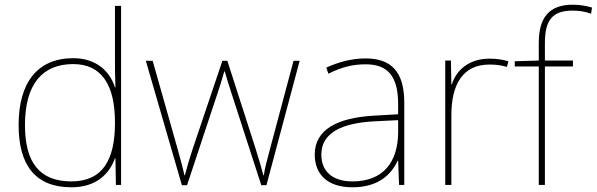

<svg xmlns="http://www.w3.org/2000/svg" viewBox="-20 -785 2533 815"><path d="M283 10C388 10 444 -46 468 -113H470L472 0H494V-760H468V-543C468 -501 468 -459 470 -414H468C446 -484 387 -538 291 -538C141 -538 59 -437 59 -254C59 -83 131 10 283 10ZM283 -15C149 -15 86 -94 86 -254C86 -427 159 -513 291 -513C410 -513 468 -426 468 -266V-263C468 -107 416 -15 283 -15Z M963 -388 1089 1H1111L1252 -527H1226L1127 -156C1112 -99 1104 -72 1100 -41H1098C1090 -72 1080 -106 1064 -157L945 -527H924L799 -156C779 -95 773 -72 765 -41H763C756 -72 750 -95 733 -156L628 -527H599L752 1H774L903 -388C914 -420 922 -446 932 -482H934C944 -446 952 -423 963 -388Z M1532 -537C1473 -537 1418 -522 1365 -498L1374 -472C1431 -501 1479 -512 1532 -512C1625 -512 1670 -463 1670 -343V-300L1567 -294C1410 -285 1316 -234 1316 -129C1316 -45 1370 10 1476 10C1584 10 1640 -42 1668 -103H1670L1674 0H1696V-350C1696 -480 1641 -537 1532 -537ZM1569 -270 1670 -275V-220C1668 -99 1609 -15 1476 -15C1391 -15 1344 -58 1344 -129C1344 -222 1433 -263 1569 -270Z M2057 -536C1972 -536 1917 -488 1898 -427H1896L1894 -528H1870V0H1896V-297C1896 -428 1946 -511 2057 -511C2087 -511 2107 -508 2132 -501L2138 -525C2114 -532 2089 -536 2057 -536Z M2412 -503V-528H2293V-603C2293 -701 2326 -740 2411 -740C2436 -740 2465 -736 2489 -727L2493 -753C2468 -760 2444 -765 2411 -765C2308 -765 2267 -707 2267 -603V-528L2165 -525V-503H2267V0H2293V-503Z"/></svg>

Font: Noto Sans Gurmukhi Thin
Style: Regular
Weight: 100
Designer: Jelle Bosma - Monotype Design Team
Foundry: Monotype Imaging Inc.
Version: Version 2.004